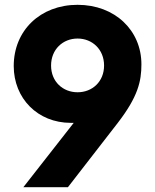

<svg xmlns="http://www.w3.org/2000/svg" viewBox="-20 -777 644 797"><path d="M77 0H262L469 -267C553 -376 567 -440 567 -510C567 -651 457 -757 302 -757C147 -757 37 -650 37 -503C37 -369 136 -267 274 -267H286ZM192 -505C192 -572 241 -617 302 -617C363 -617 412 -572 412 -505C412 -438 363 -394 302 -394C241 -394 192 -438 192 -505Z"/></svg>

Font: Mluvka ExtraBold
Style: Regular
Weight: 800
Designer: Modified by Jiří Krblich, Original typeface by Gumpita Rahayu
Foundry: Gumpita Rahayu & Jiří Krblich
Version: Version 2.000;Glyphs 3.1.1 (3134)